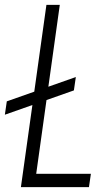

<svg xmlns="http://www.w3.org/2000/svg" viewBox="-31 -770 446 790"><path d="M-11 -298 -3 -353 281 -453 273 -398ZM215 -750 118 -55H343L335 0H55L160 -750Z"/></svg>

Font: Mohave Light Light
Style: Italic
Weight: 300
Italic angle: -8°
Version: Version 2.003